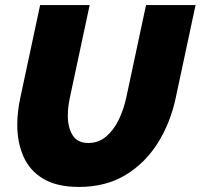

<svg xmlns="http://www.w3.org/2000/svg" viewBox="-20 -730 790 756"><path d="M291 6Q204 6 150.5 -26Q97 -58 72.5 -113.5Q48 -169 48 -238Q48 -290 60 -345L138 -710H333L255 -345Q251 -326 249 -308.5Q247 -291 247 -274Q247 -228 266 -197.5Q285 -167 328 -167Q368 -167 398 -192.5Q428 -218 447.5 -258.5Q467 -299 477 -345L555 -710H750L672 -345Q651 -246 601 -166.5Q551 -87 473.5 -40.5Q396 6 291 6Z"/></svg>

Font: Raleway Black
Style: Italic
Weight: 900
Italic angle: -12°
Designer: Matt McInerney, Pablo Impallari, Rodrigo Fuenzalida
Foundry: Matt McInerney, Pablo Impallari, Rodrigo Fuenzalida
Version: Version 4.101;RELEASE